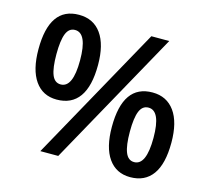

<svg xmlns="http://www.w3.org/2000/svg" viewBox="-105 -848 1072 981"><g transform="rotate(15 431.0 -357.0)"><path d="M136.2 -500Q136.2 -427.2 150.4 -391.6Q164.6 -356 196.8 -356Q261.2 -356 261.2 -500Q261.2 -644 196.8 -644Q164.6 -644 150.4 -608.4Q136.2 -572.8 136.2 -500ZM356 -501Q356 -388.7 315.7 -332.3Q275.4 -275.9 196.8 -275.9Q122.6 -275.9 81.8 -334.2Q41 -392.6 41 -501Q41 -724.1 196.8 -724.1Q273.4 -724.1 314.7 -666.3Q356 -608.4 356 -501ZM601.1 -214.8Q601.1 -142.1 615.5 -106Q629.9 -69.8 662.1 -69.8Q726.1 -69.8 726.1 -214.8Q726.1 -357.9 662.1 -357.9Q629.9 -357.9 615.5 -322.8Q601.1 -287.6 601.1 -214.8ZM820.8 -214.8Q820.8 -102.5 780.3 -46.4Q739.7 9.8 662.1 9.8Q587.9 9.8 546.9 -48.1Q505.9 -106 505.9 -214.8Q505.9 -438 662.1 -438Q737.3 -438 779.1 -380.4Q820.8 -322.8 820.8 -214.8ZM675.8 -713.9 279.8 0H185.1L581.1 -713.9Z"/></g></svg>

Font: f1_44652          
Style: Regular
Weight: 600
Foundry: Ascender Corporation
Version: Version 1.10